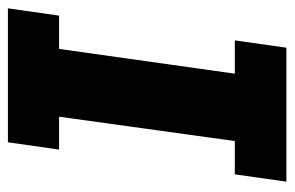

<svg xmlns="http://www.w3.org/2000/svg" viewBox="-146 -580 726 473"><g transform="rotate(-90 216.5 -343.0)"><path d="M6 0 24 -127H106L166 -560H85L103 -686H433L415 -560H333L272 -127H354L336 0Z"/></g></svg>

Font: Chivo Medium
Style: Bold Italic
Weight: 700
Italic angle: -8.05°
Version: Version 2.002